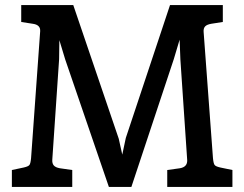

<svg xmlns="http://www.w3.org/2000/svg" viewBox="-20 -740 966 760"><path d="M900 -67V0H642V-67L692 -74Q722 -79 721 -106L694 -505L691 -583L668 -506L500 0H411L238 -505L215 -581L214 -506L187 -108Q186 -93 193 -85Q200 -77 217 -74L266 -67V0H27V-67L74 -77Q92 -81 96.5 -87Q101 -93 103 -114L139 -616Q141 -642 109 -646L64 -653V-720H270L450 -191L464 -128L478 -194L653 -720H862V-653L817 -646Q799 -643 792 -635.5Q785 -628 786 -614L823 -114Q825 -93 829.5 -87Q834 -81 852 -77Z"/></svg>

Font: Enriqueta Medium
Style: Regular
Weight: 500
Designer: Viviana Monsalve, Gustavo Ibarra
Foundry: 72Puntos
Version: Version 2.000